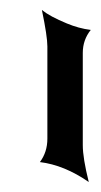

<svg xmlns="http://www.w3.org/2000/svg" viewBox="-20 -365 202 385"><path d="M75 -87V-272Q75 -292 64 -345Q80 -332 114 -318Q138 -308 162 -305Q146 -285 146 -259V-74Q146 -48 158 0Q109 -34 60 -40Q75 -60 75 -87Z"/></svg>

Font: RIT Indira
Style: Bold
Weight: 700
Designer: Sudheer S
Version: 0.9